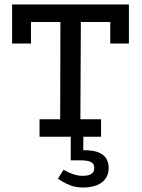

<svg xmlns="http://www.w3.org/2000/svg" viewBox="-20 -609 631 855"><path d="M34 -589H554V-415H471V-511H340L338 -78H430V0H156V-78H248L249 -511H118V-415H34ZM350 226Q319 226 295 217Q271 208 256.5 198.5Q242 189 238 187L263 147Q281 158 304 166Q327 174 348 174Q375 174 387.5 165Q400 156 400 139Q400 121 386 113Q372 105 338 105H295V0H351V60Q408 59 436 79Q464 99 464 140Q464 167 450 186.5Q436 206 410.5 216Q385 226 350 226Z"/></svg>

Font: Podkova Medium
Style: Regular
Weight: 500
Designer: Ilya Yudin
Foundry: Cyreal (www.cyreal.org)
Version: Version 2.103